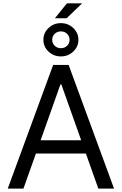

<svg xmlns="http://www.w3.org/2000/svg" viewBox="-20 -1109 716 1129"><path d="M117.9 0H25.6L292.6 -727.3H383.5L650.6 0H558.2L485.1 -206H191.1ZM218.8 -284.1H457.4L340.9 -612.2H335.2ZM338.1 -777.3Q295.5 -777.3 265.3 -805.9Q235.1 -834.5 235.1 -875Q235.1 -915.5 265.3 -944.2Q295.5 -973 338.1 -973Q380.7 -973 410.9 -944.2Q441.1 -915.5 441.1 -875Q441.1 -834.5 410.9 -805.9Q380.7 -777.3 338.1 -777.3ZM338.1 -825.6Q360.1 -825.6 374.6 -840Q389.2 -854.4 389.2 -875Q389.2 -895.6 374.6 -910Q360.1 -924.4 338.1 -924.4Q316.1 -924.4 301.5 -910Q286.9 -895.6 286.9 -875Q286.9 -854.4 301.5 -840Q316.1 -825.6 338.1 -825.6ZM302.6 -1001.4 373.6 -1089.5H463.1L371.4 -1001.4Z"/></svg>

Font: Inter Alia
Style: Regular
Weight: 400
Designer: Rasmus Andersson (Latin, Greek, Cyrillic etc.) and Evan from Shavian.info (Shavian, old style figures)
Foundry: Shavian.info
Version: Version 0.001;git-37ab20767